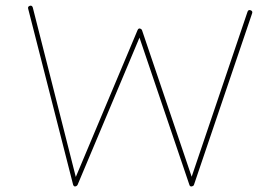

<svg xmlns="http://www.w3.org/2000/svg" viewBox="-20 -688 1010 695"><path d="M87.9 -667Q95.7 -669.4 98.6 -661.1L254.4 -47.4L478 -579.1Q481.9 -587.9 489.7 -583.5Q493.2 -581.5 494.1 -578.6L673.8 -48.3L876 -645.5Q878.9 -653.8 887.2 -650.9Q895.5 -647.9 892.6 -639.6L682.1 -19Q681.2 -15.6 677.2 -14.2Q668 -10.3 665.5 -19L484.9 -551.8L260.7 -18.6Q259.3 -16.1 255.9 -14.2Q247.6 -10.3 244.6 -19.5L82 -656.2Q79.6 -664.1 87.9 -667Z"/></svg>

Font: Mikhak-FD Thin
Style: Regular
Weight: 100
Designer: Amin Abedi
Version: Version 3.2